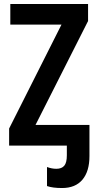

<svg xmlns="http://www.w3.org/2000/svg" viewBox="-20 -734 495 968"><path d="M293 214Q245 214 217 204V108Q241 117 264 117Q291 117 304 101.5Q317 86 317 49V0H26V-86L290 -610H32V-714H424V-628L159 -104H431V53Q431 130 395.5 172Q360 214 293 214Z"/></svg>

Font: Noto Sans Condensed SemiBold
Style: Regular
Weight: 600
Width: 3
Designer: Monotype Design Team
Foundry: Monotype Imaging Inc.
Version: Version 2.013; ttfautohint (v1.8.4.7-5d5b)